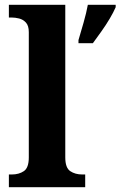

<svg xmlns="http://www.w3.org/2000/svg" viewBox="-20 -780 502 800"><path d="M17 0V-53H29Q59 -53 79.5 -67Q100 -81 100 -124V-646Q100 -673 88 -686Q76 -699 59.5 -703Q43 -707 29 -707H17V-760H252V-124Q252 -81 272.5 -67Q293 -53 323 -53H335V0ZM307 -613Q316 -643 328 -685Q340 -727 346 -760H462V-750Q453 -729 437 -702Q421 -675 402 -648.5Q383 -622 367 -600H307Z"/></svg>

Font: Noto Serif Sinhala
Style: Bold
Weight: 700
Designer: Jelle Bosma - Monotype Design Team
Foundry: Monotype Imaging Inc.
Version: Version 2.007; ttfautohint (v1.8.4.7-5d5b)